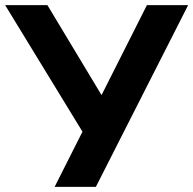

<svg xmlns="http://www.w3.org/2000/svg" viewBox="-41 -725 750 745"><path d="M171 0 279 -214 -21 -705H143L353 -356L529 -705H689L331 0Z"/></svg>

Font: Nunito Sans ExtraBold
Style: Regular
Weight: 800
Designer: Vernon Adams
Foundry: Vernon Adams
Version: Version 3.101; ttfautohint (v1.8.4.7-5d5b);gftools[0.9.27]